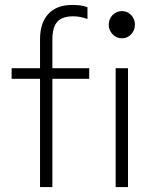

<svg xmlns="http://www.w3.org/2000/svg" viewBox="-20 -757 640 777"><path d="M142 0V-438H27V-481H142V-598Q142 -664 175.5 -700.5Q209 -737 273 -737Q291 -737 305.5 -735Q320 -733 334 -728V-680Q317 -686 304 -688.5Q291 -691 275 -691Q232 -691 212 -669Q192 -647 192 -597V-481H341V-438H192V0ZM473 -602Q451 -602 435.5 -618.5Q420 -635 420 -657Q420 -680 435.5 -696Q451 -712 473 -712Q496 -712 511 -696Q526 -680 526 -657Q526 -635 511 -618.5Q496 -602 473 -602ZM448 0V-481H498V0Z"/></svg>

Font: Red Hat Mono
Style: Regular
Weight: 300
Monospace: yes
Designer: Pentagram, MCKL
Foundry: Pentagram, MCKL
Version: Version 1.023